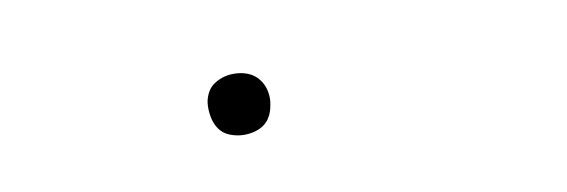

<svg xmlns="http://www.w3.org/2000/svg" viewBox="-25 -138 650 220"><g transform="rotate(-10 300.0 -27.5)"><path d="M248 8Q240 8 232 5Q224 2 219.5 -4.5Q215 -11 213.5 -19.5Q212 -28 213 -36Q214 -42 217 -47.5Q220 -53 225.5 -56.5Q231 -60 236.5 -61.5Q242 -63 248 -63Q257 -63 264.5 -60Q272 -57 277 -50.5Q282 -44 283.5 -35.5Q285 -27 283 -19Q282 -13 279 -7.5Q276 -2 271 1.5Q266 5 260 6.5Q254 8 248 8Z"/></g></svg>

Font: Iosevka Curly Thin Extended
Style: Italic
Weight: 100
Width: 7
Italic angle: -9°
Monospace: yes
Designer: Belleve Invis
Foundry: Belleve Invis
Version: Version 11.1.0; ttfautohint (v1.8.3)